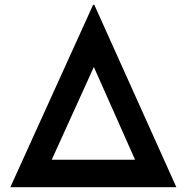

<svg xmlns="http://www.w3.org/2000/svg" viewBox="-20 -778 776 798"><path d="M23 0 367 -758H372L713 0ZM565 -61 317 -619 417 -603 165 -48 96 -114H626Z"/></svg>

Font: Reem Kufi Fun Medium
Style: Regular
Weight: 500
Designer: Khaled Hosny
Version: Version 1.005